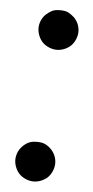

<svg xmlns="http://www.w3.org/2000/svg" viewBox="-45 -783 289 594"><g transform="rotate(5 100.0 -486.5)"><path d="M100 -486ZM61 -717Q66 -728 74 -736Q84 -745 94 -750Q103 -754 118 -754Q133 -754 142 -750Q152 -745 162 -736Q170 -728 175 -717Q180 -705 180 -693Q180 -681 175 -669Q170 -657 162 -649Q154 -641 142 -636Q130 -631 118 -631Q106 -631 94 -636Q82 -641 74 -649Q66 -657 61 -669Q56 -681 56 -693Q56 -705 61 -717ZM25 -305Q30 -316 38 -324Q48 -334 58 -338Q67 -342 82 -342Q97 -342 106 -338Q116 -334 126 -324Q134 -316 139 -305Q144 -293 144 -281Q144 -269 139 -257Q134 -245 126 -237Q118 -229 106 -224Q94 -219 82 -219Q70 -219 58 -224Q46 -229 38 -237Q30 -245 25 -257Q20 -269 20 -281Q20 -293 25 -305Z"/></g></svg>

Font: DSEG7 Modern Mini
Style: Bold Italic
Weight: 700
Italic angle: -5°
Designer: Keshikan(Twitter:@keshinomi_88pro)
Version: Version 0.46